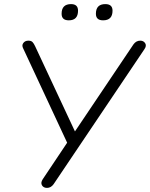

<svg xmlns="http://www.w3.org/2000/svg" viewBox="-20 -909 730 935"><path d="M209 6Q192 6 184.5 -6.5Q177 -19 188 -36L307 -214L93 -673Q85 -688 93.5 -699.5Q102 -711 118 -711Q132 -711 138.5 -704Q145 -697 151 -684L345 -269L630 -693Q643 -711 663 -711Q679 -711 687 -698.5Q695 -686 683 -669L241 -12Q228 6 209 6ZM482 -810Q447 -810 447 -842Q447 -889 493 -889Q528 -889 528 -857Q528 -810 482 -810ZM315 -810Q280 -810 280 -842Q280 -889 326 -889Q360 -889 360 -857Q360 -810 315 -810Z"/></svg>

Font: Nunito Light
Style: Italic
Weight: 300
Italic angle: -9°
Designer: Vernon Adams
Foundry: Vernon Adams
Version: Version 3.601; ttfautohint (v1.8.2.53-6de2)